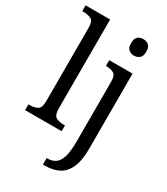

<svg xmlns="http://www.w3.org/2000/svg" viewBox="-239 -863 1048 1206"><g transform="rotate(30 285.0 -260.0)"><path d="M433 -638Q410 -638 394 -651.5Q378 -665 378 -698Q378 -732 394 -745Q410 -758 433 -758Q455 -758 471.5 -745Q488 -732 488 -698Q488 -665 471.5 -651.5Q455 -638 433 -638ZM280 240V193H287Q320 193 343.5 176.5Q367 160 379 120Q391 80 391 9V-426Q391 -471 369.5 -482.5Q348 -494 317 -494H313V-536H482V8Q482 97 458 148Q434 199 392 219.5Q350 240 295 240ZM12 0V-42H24Q56 -42 77.5 -54.5Q99 -67 99 -114V-650Q99 -695 76.5 -706.5Q54 -718 24 -718H12V-760H190V-114Q190 -67 211.5 -54.5Q233 -42 265 -42H277V0Z"/></g></svg>

Font: Noto Serif SemiCondensed
Style: Regular
Weight: 400
Width: 4
Designer: Monotype Design Team
Foundry: Monotype Imaging Inc.
Version: Version 2.013